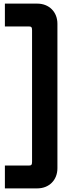

<svg xmlns="http://www.w3.org/2000/svg" viewBox="-20 -785 398 1060"><path d="M139 129H7V255H186C251 255 297 209 297 144V-654C297 -719 251 -765 186 -765H7V-639H139C153 -639 157 -635 157 -618V108C157 125 153 129 139 129Z"/></svg>

Font: Kalas SG
Style: Bold
Weight: 700
Designer: Kalas
Foundry: Kalas
Version: Version 2.000;FEAKit 1.0